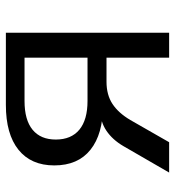

<svg xmlns="http://www.w3.org/2000/svg" viewBox="8 -586 579 634"><g transform="rotate(-90 297.0 -269.5)"><path d="M249.4 -227.4H267.6L264.8 -218.4Q170.8 -218.4 119 -259.8Q67.3 -301.1 67.3 -379.2Q67.3 -455.9 119 -497.5Q170.7 -539.1 267.1 -539.1H505.4V0H423.1V-206.8H343.5Q300.3 -206.8 270.3 -187.1Q240.4 -167.4 217.2 -128.1L143.9 0H43.7L131 -151Q152.2 -187.3 182.1 -207.3Q212 -227.4 249.4 -227.4ZM423.1 -269.5V-477.5H280.2Q217.3 -477.5 185 -450.9Q152.7 -424.3 152.7 -374.3Q152.7 -323.4 185.3 -296.4Q217.9 -269.5 280.2 -269.5Z"/></g></svg>

Font: Min Sans VF VF
Style: Regular
Weight: 400
Designer: Jinseong-Kim, NotoSansCJK, Nunito
Foundry: Jinseong-Kim
Version: Version 1.420;Glyphs 3.1.2 (3151)